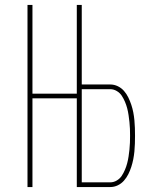

<svg xmlns="http://www.w3.org/2000/svg" viewBox="-20 -755 640 775"><path d="M91 0V-735H111V-377H300V-358H111V0ZM290 0V-735H310V-414H425Q441 -414 455.5 -407Q470 -400 480.5 -388Q491 -376 498 -361.5Q505 -347 510 -332Q515 -317 518 -301.5Q521 -286 522.5 -270Q524 -254 524.5 -238.5Q525 -223 525 -207Q525 -191 524.5 -175Q524 -159 522.5 -143.5Q521 -128 518 -112.5Q515 -97 510 -81.5Q505 -66 498 -52Q491 -38 480.5 -26Q470 -14 455.5 -7Q441 0 425 0ZM310 -19H425Q439 -19 451.5 -26.5Q464 -34 471.5 -45.5Q479 -57 484.5 -70Q490 -83 493.5 -96.5Q497 -110 499 -123.5Q501 -137 502.5 -151Q504 -165 504.5 -179Q505 -193 505 -207Q505 -221 504.5 -235Q504 -249 502.5 -262.5Q501 -276 499 -290Q497 -304 493.5 -317.5Q490 -331 484.5 -344Q479 -357 471.5 -368.5Q464 -380 451.5 -387.5Q439 -395 425 -395H310Z"/></svg>

Font: Iosevka Curly Thin Extended
Style: Regular
Weight: 100
Width: 7
Monospace: yes
Designer: Belleve Invis
Foundry: Belleve Invis
Version: Version 11.1.0; ttfautohint (v1.8.3)